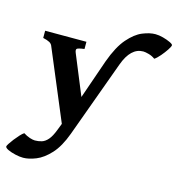

<svg xmlns="http://www.w3.org/2000/svg" viewBox="-157 -695 968 1044"><g transform="rotate(15 327.0 -173.5)"><path d="M237.3 -413.6Q199.7 -408.7 195.1 -402.3Q190.4 -396 196.8 -380.4L288.6 -157.2L365.2 -377.9Q397.5 -466.8 437.5 -512.7Q477.5 -558.6 517.6 -575Q557.6 -591.3 589.4 -591.3Q609.4 -591.3 633.1 -585Q656.7 -578.6 674.1 -570.3Q691.4 -562 691.4 -556.2Q691.4 -549.3 678.5 -529.5Q665.5 -509.8 648.2 -489.5Q630.9 -469.2 617.2 -460.4Q600.6 -472.7 580.8 -478Q561 -483.4 549.8 -483.4Q480 -483.4 442.9 -381.8L285.2 50.3Q256.8 127.9 218 169.9Q179.2 211.9 139.2 228Q99.1 244.1 67.4 244.1Q47.9 244.1 23.4 238.5Q-1 232.9 -18.8 224.6Q-36.6 216.3 -36.6 208Q-36.6 204.6 -28.6 191.9Q-20.5 179.2 -8.1 163.3Q4.4 147.5 17.3 133.3Q30.3 119.1 39.6 113.3Q58.6 125.5 76.4 131.1Q94.2 136.7 105 136.7Q125 136.7 143.3 131.1Q161.6 125.5 178 106.7Q194.3 87.9 209 49.3L223.6 11.7L59.1 -380.4Q54.7 -394 42 -401.1Q29.3 -408.2 4.9 -413.6V-454.1H237.3Z"/></g></svg>

Font: Gentium Book Plus
Style: Bold
Weight: 700
Designer: Victor Gaultney, Annie Olsen, Iska Routamaa, Becca Hirsbrunner
Foundry: SIL International
Version: Version 6.101